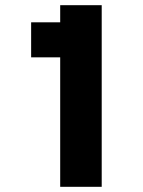

<svg xmlns="http://www.w3.org/2000/svg" viewBox="-20 -720 552 740"><path d="M100 -499V-634H212V-700H372V0H212V-499Z"/></svg>

Font: Copperplate Sans CC
Style: Bold
Weight: 700
Designer: indestructible type*
Foundry: Cowboy Collective
Version: Version 1.000